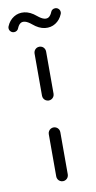

<svg xmlns="http://www.w3.org/2000/svg" viewBox="-123 -693 363 729"><g transform="rotate(-10 59.0 -328.5)"><path d="M59.3 0Q53.3 0 48.1 -3Q43 -5.9 40 -11.1Q37 -16.3 37 -22.2V-185.2Q37 -191.1 40 -196.3Q43 -201.5 48.1 -204.4Q53.3 -207.4 59.3 -207.4Q65.2 -207.4 70.4 -204.4Q75.6 -201.5 78.5 -196.3Q81.5 -191.1 81.5 -185.2V-22.2Q81.5 -16.3 78.5 -11.1Q75.6 -5.9 70.4 -3Q65.2 0 59.3 0ZM59.3 -311.1Q53.3 -311.1 48.1 -314.1Q43 -317 40 -322.2Q37 -327.4 37 -333.3V-496.3Q37 -502.2 40 -507.4Q43 -512.6 48.1 -515.6Q53.3 -518.5 59.3 -518.5Q65.2 -518.5 70.4 -515.6Q75.6 -512.6 78.5 -507.4Q81.5 -502.2 81.5 -496.3V-333.3Q81.5 -327.4 78.5 -322.2Q75.6 -317 70.4 -314.1Q65.2 -311.1 59.3 -311.1ZM143.7 -651.9Q151.5 -651.9 156.9 -646.5Q162.2 -641.1 162.2 -633.3Q162.2 -629.3 160.7 -626.3Q151.9 -604.8 133.7 -593.3Q115.6 -581.9 92.8 -584.6Q70 -587.4 47.4 -606.7Q33.3 -618.5 22.6 -621.3Q11.9 -624.1 4.4 -618.9Q-3 -613.7 -8.1 -601.1Q-10 -595.9 -14.6 -592.8Q-19.3 -589.6 -25.2 -589.6Q-33 -589.6 -38.3 -595Q-43.7 -600.4 -43.7 -608.1Q-43.7 -612.2 -42.2 -615.2Q-33.3 -636.7 -15.2 -648.1Q3 -659.6 25.7 -656.9Q48.5 -654.1 71.1 -634.8Q85.2 -623 95.9 -620.2Q106.7 -617.4 114.1 -622.6Q121.5 -627.8 126.7 -640.4Q128.5 -645.6 133.1 -648.7Q137.8 -651.9 143.7 -651.9Z"/></g></svg>

Font: 26F Galaxy Sans
Style: Regular
Weight: 400
Designer: C₂₉H₂₅N₃O₅
Version: Version 1.100;FEAKit 1.0